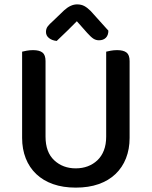

<svg xmlns="http://www.w3.org/2000/svg" viewBox="-20 -843 693 877"><path d="M572 -213Q572 -162 555.5 -120Q539 -78 507.5 -48Q476 -18 430.5 -2Q385 14 326 14Q268 14 222.5 -2Q177 -18 145.5 -48Q114 -78 97.5 -120Q81 -162 81 -213V-607Q88 -609 102 -611.5Q116 -614 131 -614Q160 -614 174 -603Q188 -592 188 -564V-219Q188 -148 227.5 -111Q267 -74 326 -74Q356 -74 381 -83.5Q406 -93 425 -111Q444 -129 454.5 -156Q465 -183 465 -219V-607Q472 -609 486 -611.5Q500 -614 515 -614Q544 -614 558 -603Q572 -592 572 -564ZM331 -746Q312 -727 288.5 -703.5Q265 -680 239 -656Q218 -658 204 -669Q190 -680 190 -697Q190 -712 198 -722.5Q206 -733 222 -747L273 -796Q303 -823 332 -823Q351 -823 365 -815.5Q379 -808 394 -793L475 -703Q475 -682 463.5 -670.5Q452 -659 432 -659Q418 -659 406.5 -666.5Q395 -674 378 -693Z"/></svg>

Font: Baloo 2 Medium
Style: Regular
Weight: 500
Designer: Sarang Kulkarni and Ek Type
Foundry: Ek Type
Version: Version 1.640;hotconv 1.0.111;makeotfexe 2.5.65597; ttfautoh